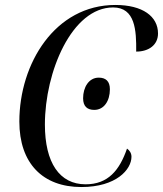

<svg xmlns="http://www.w3.org/2000/svg" viewBox="-20 -744 657 774"><path d="M308 10C449 10 510 -61 510 -112C510 -127 502 -138 492 -145C462 -58 416 -1 325 -1C220 -1 161 -88 161 -242C161 -455 270 -714 436 -714C525 -714 530 -622 529 -536C580 -536 617 -563 617 -609C617 -678 555 -724 445 -724C202 -724 58 -488 58 -254C58 -86 152 10 308 10ZM360 -301C400 -301 423 -338 423 -384C423 -417 406 -431 378 -431C338 -431 315 -392 315 -348C315 -315 332 -301 360 -301Z"/></svg>

Font: Noto Serif Display SemiCondensed
Style: Italic
Weight: 400
Width: 4
Italic angle: -12°
Designer: Monotype Design Team
Foundry: Monotype Imaging Inc.
Version: Version 2.009